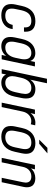

<svg xmlns="http://www.w3.org/2000/svg" viewBox="1073 -1810 743 2929"><g transform="rotate(90 1444.5 -345.5)"><path d="M42 -143.6Q42 -176.8 48.8 -208L70.3 -305.7Q115.2 -513.7 302.7 -513.7Q380.9 -513.7 422.9 -476.6Q463.9 -438.5 463.9 -365.2Q463.9 -345.7 462.9 -339.8H397.5L398.4 -357.4Q398.4 -405.3 374 -428.7Q349.6 -452.1 298.8 -452.1Q236.3 -452.1 196.3 -418.9Q156.2 -385.7 136.7 -301.8L118.2 -211.9Q111.3 -183.6 111.3 -154.3Q111.3 -98.6 140.6 -77.1Q168.9 -54.7 219.7 -54.7Q279.3 -54.7 314.5 -84Q349.6 -113.3 359.4 -167H423.8Q415 -85.9 359.4 -41Q302.7 5.9 214.8 5.9Q134.8 5.9 88.9 -30.3Q42 -66.4 42 -143.6Z M543.9 -133.8Q543.9 -160.2 551.8 -202.1L574.2 -305.7Q597.7 -413.1 655.3 -462.9Q712.9 -512.7 790 -512.7Q834 -512.7 865.2 -493.2Q895.5 -474.6 910.2 -435.5L924.8 -506.8H993.2L884.8 0H818.4L833 -68.4Q779.3 5.9 681.6 5.9Q622.1 5.9 583 -28.3Q543.9 -61.5 543.9 -133.8ZM861.3 -207 879.9 -295.9Q884.8 -322.3 884.8 -345.7Q884.8 -396.5 861.3 -423.8Q835.9 -452.1 788.1 -452.1Q675.8 -452.1 641.6 -300.8L621.1 -205.1Q615.2 -179.7 615.2 -149.4Q615.2 -56.6 705.1 -54.7Q768.6 -54.7 807.6 -96.7Q846.7 -138.7 861.3 -207Z M1116.2 -67.4 1102.5 0H1035.2L1181.6 -690.4H1250L1195.3 -435.5Q1251 -513.7 1339.8 -513.7Q1404.3 -513.7 1444.3 -479.5Q1482.4 -445.3 1482.4 -372.1Q1482.4 -336.9 1475.6 -305.7L1454.1 -201.2Q1431.6 -91.8 1375 -43.9Q1317.4 5.9 1244.1 5.9Q1194.3 5.9 1164.1 -12.7Q1131.8 -31.2 1116.2 -67.4ZM1385.7 -206.1 1406.2 -301.8Q1411.1 -324.2 1413.1 -358.4Q1413.1 -452.1 1319.3 -452.1Q1259.8 -452.1 1220.7 -410.2Q1182.6 -369.1 1166 -294.9L1146.5 -207Q1141.6 -175.8 1141.6 -161.1Q1141.6 -111.3 1168 -84Q1193.4 -54.7 1245.1 -54.7Q1294.9 -54.7 1331.1 -89.8Q1366.2 -122.1 1385.7 -206.1Z M1652.3 -506.8H1720.7L1705.1 -439.5Q1734.4 -477.5 1773.4 -496.1Q1811.5 -513.7 1854.5 -513.7Q1873 -513.7 1891.6 -510.7L1876 -443.4Q1852.5 -451.2 1826.2 -451.2Q1773.4 -451.2 1733.4 -414.1Q1693.4 -377 1680.7 -314.5L1613.3 0H1545.9Z M1902.3 -137.7Q1902.3 -170.9 1909.2 -202.1L1931.6 -305.7Q1955.1 -414.1 2016.6 -463.9Q2077.1 -513.7 2165 -513.7Q2237.3 -513.7 2282.2 -479.5Q2326.2 -444.3 2326.2 -371.1Q2326.2 -346.7 2318.4 -305.7L2295.9 -202.1Q2272.5 -92.8 2211.9 -43.9Q2152.3 5.9 2065.4 5.9Q1990.2 5.9 1946.3 -29.3Q1902.3 -62.5 1902.3 -137.7ZM2228.5 -206.1 2248 -301.8Q2254.9 -330.1 2254.9 -358.4Q2254.9 -452.1 2155.3 -452.1Q2095.7 -452.1 2056.6 -418.9Q2017.6 -384.8 1998 -301.8L1978.5 -205.1Q1972.7 -173.8 1972.7 -151.4Q1972.7 -98.6 2000 -77.1Q2028.3 -54.7 2075.2 -54.7Q2131.8 -54.7 2171.9 -88.9Q2210.9 -122.1 2228.5 -206.1ZM2235.4 -697.3H2319.3L2173.8 -572.3H2110.4Z M2495.1 -506.8H2563.5L2548.8 -445.3Q2578.1 -480.5 2616.2 -496.1Q2655.3 -512.7 2698.2 -512.7Q2765.6 -512.7 2801.8 -479.5Q2836.9 -445.3 2836.9 -384.8Q2836.9 -359.4 2831.1 -333L2759.8 0H2692.4L2759.8 -322.3Q2764.6 -351.6 2765.6 -365.2Q2765.6 -409.2 2741.2 -430.7Q2716.8 -452.1 2672.9 -452.1Q2617.2 -452.1 2578.1 -418.9Q2539.1 -385.7 2525.4 -323.2L2456.1 0H2388.7Z"/></g></svg>

Font: Dinish
Style: Italic
Weight: 400
Italic angle: -12°
Designer: Bert Driehuis
Foundry: Playbeing
Version: Version 3.002; git-62d0f29-release